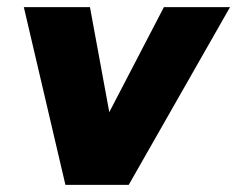

<svg xmlns="http://www.w3.org/2000/svg" viewBox="-20 -520 667 540"><path d="M181 0 441 -500H627L342 0ZM164 0 47 -500H233L325 0Z"/></svg>

Font: Figtree Light Black
Style: Italic
Weight: 900
Italic angle: -9.5°
Version: Version 2.000